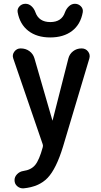

<svg xmlns="http://www.w3.org/2000/svg" viewBox="-20 -778 540 1025"><path d="M327.1 -712.9Q334 -731.4 348.1 -744.6Q362.3 -757.8 379.9 -757.8Q398.4 -757.8 411.6 -744.6Q424.8 -731.4 421.9 -712.9Q410.2 -647.5 364.7 -612.8Q319.3 -578.1 248 -578.1Q176.8 -578.1 131.3 -613.3Q85.9 -648.4 74.2 -712.9Q71.3 -730.5 84 -744.1Q96.7 -757.8 116.2 -757.8Q133.8 -757.8 147.9 -745.1Q162.1 -732.4 168.9 -712.9Q187.5 -660.2 248.5 -660.2Q309.6 -660.2 327.1 -712.9ZM208 -7.8 50.8 -465.8Q43.9 -485.4 56.6 -502.4Q69.3 -519.5 89.8 -519.5H90.8Q117.2 -519.5 137.2 -504.9Q157.2 -490.2 164.1 -465.8L259.8 -134.8H260.7L344.7 -464.8Q350.6 -489.3 370.1 -504.4Q389.6 -519.5 415 -519.5H416Q437.5 -519.5 450.2 -502.9Q462.9 -486.3 457 -465.8L316.4 4.9Q280.3 123 234.4 171.4Q188.5 219.7 105.5 227.5Q86.9 228.5 72.3 216.3Q57.6 204.1 57.6 183.6Q57.6 166 71.3 151.9Q85 137.7 104.5 134.8Q146.5 128.9 168 102.5Q189.5 76.2 208 8.8Q210.9 0 208 -7.8Z"/></svg>

Font: Rounded Mgen+ 1m medium
Style: Regular
Weight: 500
Designer: [Source Han Sans]
Ryoko NISHIZUKA  (kana & ideographs); Paul D. Hunt (Latin, Greek & Cyrillic); Wenlong ZHANG  (bopomofo
Version: Version 1.059.20150602